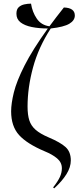

<svg xmlns="http://www.w3.org/2000/svg" viewBox="-20 -823 430 1052"><path d="M277 209 271 204Q297 171 308 147Q319 123 319 99Q319 67 293 45Q267 23 225 6Q128 -35 84.5 -83Q41 -131 41 -213Q41 -256 56 -317Q71 -378 114.5 -464Q158 -550 242 -667Q193 -667 154 -675Q115 -683 92.5 -700.5Q70 -718 70 -748Q70 -772 82.5 -783.5Q95 -795 113.5 -799Q132 -803 150 -803Q157 -757 181.5 -721Q206 -685 251 -679Q287 -728 330 -782Q390 -780 390 -738Q390 -711 360 -693Q330 -675 258 -667Q191 -564 161 -453.5Q131 -343 131 -239Q131 -194 140.5 -164Q150 -134 175 -112Q200 -90 247 -70Q311 -43 339.5 -17Q368 9 368 56Q368 93 344 131.5Q320 170 277 209Z"/></svg>

Font: Noto Serif Display Condensed
Style: Regular
Weight: 400
Width: 3
Designer: Monotype Design Team
Foundry: Monotype Imaging Inc.
Version: Version 2.009